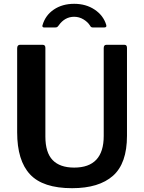

<svg xmlns="http://www.w3.org/2000/svg" viewBox="-20 -977 757 1007"><path d="M572.5 -55C621.5 -98.3 646 -168.3 646 -265V-726C646 -736.7 641.7 -742 633 -742H538C528.7 -742 524 -736.3 524 -725V-264C524 -153.3 472.3 -98 369 -98C319 -98 281.3 -111.2 256 -137.5C230.7 -163.8 218 -205 218 -261V-726C218 -736.7 213.3 -742 204 -742H84C80 -742 76.7 -740.5 74 -737.5C71.3 -734.5 70 -730 70 -724V-283C70 -184.3 92.5 -110.8 137.5 -62.5C182.5 -14.2 256 10 358 10C452 10 523.5 -11.7 572.5 -55ZM467 -833H526C534 -833 538 -835.7 538 -841L537 -847C527 -879.7 506.8 -906.2 476.5 -926.5C446.2 -946.8 410.3 -957 369 -957C327.7 -957 292.2 -947 262.5 -927C232.8 -907 213 -879.7 203 -845C201.7 -842.3 201.7 -839.7 203 -837C204.3 -834.3 207 -833 211 -833H269C273.7 -833 277.2 -833.7 279.5 -835C281.8 -836.3 284.7 -839.3 288 -844C309.3 -874 336.3 -889 369 -889C386.3 -889 402.5 -884.5 417.5 -875.5C432.5 -866.5 444 -855.7 452 -843C454 -839 456.2 -836.3 458.5 -835C460.8 -833.7 463.7 -833 467 -833Z"/></svg>

Font: Libre Franklin SemiBold
Style: Regular
Weight: 600
Designer: Pablo Impallari, Rodrigo Fuenzalida
Foundry: Impallari Type
Version: Version 1.002; ttfautohint (v1.5)